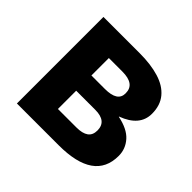

<svg xmlns="http://www.w3.org/2000/svg" viewBox="-132 -679 829 829"><g transform="rotate(45 282.5 -264.0)"><path d="M318.5 0H63.5V-528.5H284Q353 -528.5 403 -513.2Q453 -498 480.2 -465.2Q507.5 -432.5 507.5 -381Q507.5 -306 415.5 -272V-270.5Q477 -258 505.8 -225.8Q534.5 -193.5 534.5 -151Q534.5 -150.5 534.5 -150.5Q534.5 0 318.5 0ZM288 -313Q364.5 -313 364.5 -362V-364Q364.5 -419.5 288 -419.5H205.5V-313ZM318.5 -108.5Q355 -108.5 373.5 -121.8Q392 -135 392 -163.5Q392 -220 322 -220H205.5V-108.5Z"/></g></svg>

Font: Roberto Sans
Style: Bold
Weight: 700
Designer: Google (font) & Cristiano Sobral (main changes)
Version: Version 1.000;October 12, 2021;FontCreator 14.0.0.2814 64-bi